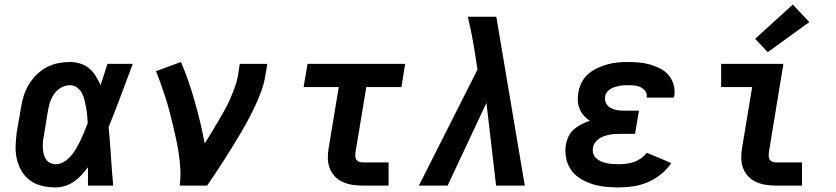

<svg xmlns="http://www.w3.org/2000/svg" viewBox="-20 -808 3640 836"><path d="M222 8Q193 8 164 1.5Q135 -5 112 -21.5Q89 -38 74.5 -62.5Q60 -87 53.5 -115Q47 -143 48 -173Q49 -203 53 -233L72 -343Q76 -368 84 -393Q92 -418 106 -441Q120 -464 140 -483.5Q160 -503 184 -515.5Q208 -528 233.5 -533Q259 -538 285 -538Q308 -538 330 -531Q352 -524 369 -509.5Q386 -495 397.5 -476Q409 -457 418 -437Q425 -460 433 -483.5Q441 -507 448 -530H558Q532 -461 506.5 -392Q481 -323 453 -255Q459 -191 463 -127.5Q467 -64 473 0H363Q363 -20 363 -40Q363 -60 363 -80Q350 -62 335 -46Q320 -30 302 -17.5Q284 -5 263.5 1.5Q243 8 222 8ZM222 -93Q242 -93 259.5 -104Q277 -115 290 -130.5Q303 -146 313 -163.5Q323 -181 331.5 -199Q340 -217 347.5 -235.5Q355 -254 362 -272Q361 -289 359.5 -306Q358 -323 355 -339.5Q352 -356 348 -372.5Q344 -389 336.5 -403Q329 -417 315.5 -427Q302 -437 285 -437Q265 -437 247 -427Q229 -417 217 -400.5Q205 -384 198.5 -365Q192 -346 189 -327L171 -217Q168 -203 167 -190Q166 -177 166.5 -163.5Q167 -150 170 -138Q173 -126 179.5 -115.5Q186 -105 197.5 -99Q209 -93 222 -93Z M762 0Q767 -33 765.5 -66Q764 -99 759.5 -131Q755 -163 748.5 -194.5Q742 -226 734.5 -257Q727 -288 719 -319Q711 -350 701.5 -380Q692 -410 681.5 -439.5Q671 -469 659 -498L768 -538Q786 -496 801 -452.5Q816 -409 828.5 -364.5Q841 -320 852 -274.5Q863 -229 871 -183Q886 -207 900.5 -230.5Q915 -254 929 -278Q943 -302 956.5 -326Q970 -350 981 -375Q992 -400 1001.5 -425.5Q1011 -451 1016 -477L1024 -530H1144L1135 -477Q1130 -445 1118.5 -413.5Q1107 -382 1093 -351.5Q1079 -321 1063 -291Q1047 -261 1029.5 -231Q1012 -201 994 -172Q976 -143 957.5 -114Q939 -85 920 -56.5Q901 -28 882 0Z M1557 0Q1535 0 1513 -3.5Q1491 -7 1471.5 -16Q1452 -25 1437.5 -40.5Q1423 -56 1415.5 -76Q1408 -96 1407.5 -118.5Q1407 -141 1411 -163L1455 -429H1302L1319 -530H1744L1728 -429H1575L1528 -146Q1527 -138 1527 -130Q1527 -122 1530.5 -115Q1534 -108 1541.5 -104.5Q1549 -101 1557 -101H1672V0Z M1804 0 2059 -505 2047 -583Q2041 -621 2033.5 -659Q2026 -697 2017 -735H2141L2265 0H2140L2098 -360L1929 0Z M2673 8Q2643 8 2614 5Q2585 2 2557.5 -7Q2530 -16 2506.5 -30.5Q2483 -45 2467 -67.5Q2451 -90 2445 -119Q2439 -148 2444 -177Q2447 -196 2455.5 -214Q2464 -232 2479 -245Q2494 -258 2512 -267Q2530 -276 2548 -282Q2534 -291 2522.5 -304Q2511 -317 2504 -333.5Q2497 -350 2496 -368.5Q2495 -387 2498 -405Q2502 -428 2513 -449.5Q2524 -471 2542 -486.5Q2560 -502 2582 -512Q2604 -522 2626 -528Q2648 -534 2670.5 -536Q2693 -538 2716 -538Q2741 -538 2765.5 -535.5Q2790 -533 2812.5 -526.5Q2835 -520 2856 -509Q2877 -498 2891.5 -480.5Q2906 -463 2913 -439.5Q2920 -416 2916 -391Q2915 -389 2914.5 -387Q2914 -385 2914 -383H2795Q2795 -384 2795.5 -384.5Q2796 -385 2796 -386Q2798 -400 2790 -411Q2782 -422 2770 -428Q2758 -434 2744 -435.5Q2730 -437 2716 -437Q2706 -437 2696 -436.5Q2686 -436 2676 -434Q2666 -432 2656.5 -429Q2647 -426 2638 -420.5Q2629 -415 2622.5 -406.5Q2616 -398 2615 -388Q2612 -372 2619 -358.5Q2626 -345 2639 -338Q2652 -331 2667 -328.5Q2682 -326 2698 -326H2762L2745 -225H2681Q2669 -225 2657 -224.5Q2645 -224 2633.5 -221.5Q2622 -219 2610 -215Q2598 -211 2588 -204Q2578 -197 2570.5 -186Q2563 -175 2562 -164Q2559 -151 2563.5 -138.5Q2568 -126 2577 -118Q2586 -110 2597.5 -105Q2609 -100 2621.5 -97.5Q2634 -95 2647 -94Q2660 -93 2673 -93Q2689 -93 2706 -95Q2723 -97 2739.5 -102.5Q2756 -108 2771 -118.5Q2786 -129 2796 -143L2903 -98Q2884 -70 2857 -48.5Q2830 -27 2799 -14Q2768 -1 2736 3.5Q2704 8 2673 8Z M3357 0Q3335 0 3313 -3.5Q3291 -7 3271.5 -16Q3252 -25 3237.5 -40.5Q3223 -56 3215.5 -76Q3208 -96 3207.5 -118.5Q3207 -141 3211 -163L3255 -429H3120V-530H3391L3328 -146Q3327 -138 3327 -130Q3327 -122 3330.5 -115Q3334 -108 3341.5 -104.5Q3349 -101 3357 -101H3472V0ZM3323 -581 3268 -639 3432 -788 3504 -712Z"/></svg>

Font: Iosevka Slab Extended
Style: Bold Italic
Weight: 700
Width: 7
Italic angle: -9°
Monospace: yes
Designer: Belleve Invis
Foundry: Belleve Invis
Version: Version 11.1.0; ttfautohint (v1.8.3)